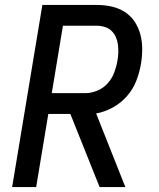

<svg xmlns="http://www.w3.org/2000/svg" viewBox="-20 -755 640 775"><path d="M29 0 151 -735H372Q402 -735 431 -728.5Q460 -722 484 -706.5Q508 -691 523.5 -667.5Q539 -644 546.5 -616Q554 -588 554 -557.5Q554 -527 549 -497Q543 -462 530 -428.5Q517 -395 492.5 -367Q468 -339 435 -321Q402 -303 368 -297L486 0H382L264 -295H175L126 0ZM189 -379H324Q348 -379 372.5 -389Q397 -399 414.5 -418.5Q432 -438 441 -462Q450 -486 454 -510Q457 -526 457.5 -542.5Q458 -559 456 -575Q454 -591 447.5 -605.5Q441 -620 430 -630.5Q419 -641 403.5 -646Q388 -651 372 -651H234Z"/></svg>

Font: Iosevka SS04 Medium Extended
Style: Italic
Weight: 500
Width: 7
Italic angle: -9°
Monospace: yes
Designer: Belleve Invis
Foundry: Belleve Invis
Version: Version 19.0.0; ttfautohint (v1.8.4)